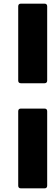

<svg xmlns="http://www.w3.org/2000/svg" viewBox="-20 -849 309 1054"><path d="M95 -392Q80 -392 80 -407V-814Q80 -829 95 -829H224Q239 -829 239 -814V-407Q239 -392 224 -392ZM95 185Q80 185 80 170V-238Q80 -253 95 -253H224Q239 -253 239 -238V170Q239 185 224 185Z"/></svg>

Font: Sofia Sans ExtraBlack
Style: Italic
Weight: 1000
Italic angle: -9°
Designer: Botio Nikoltchev, Ani Petrova
Foundry: lettersoup
Version: Version 4.100; ttfautohint (v1.8.4.7-5d5b)